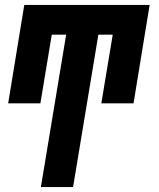

<svg xmlns="http://www.w3.org/2000/svg" viewBox="-20 -550 640 775"><path d="M145 205 247 -410H189L143 -133H13L78 -530H584L519 -133H389L435 -410H377L275 205Z"/></svg>

Font: Iosevka Slab Heavy Extended
Style: Italic
Weight: 900
Width: 7
Italic angle: -9°
Monospace: yes
Designer: Belleve Invis
Foundry: Belleve Invis
Version: Version 11.1.0; ttfautohint (v1.8.3)